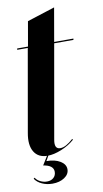

<svg xmlns="http://www.w3.org/2000/svg" viewBox="-93 -692 468 874"><g transform="rotate(-10 140.5 -255.5)"><path d="M77 10Q34 10 15 -21.5Q-4 -53 6 -108L73 -489H24L25 -495H75L95 -609L223 -650L196 -495H285L284 -489H195L119 -57Q111 -14 140 -14Q165 -14 200 -46L203 -42Q177 -19 141.5 -4.5Q106 10 77 10ZM1 98Q8 110 23 117.5Q38 125 54 125Q73 125 84.5 114.5Q96 104 96 87Q96 57 49 50L78 3H84L67 33Q106 33 130.5 48Q155 63 155 86Q155 109 132.5 124Q110 139 77 139Q51 139 29 129Q7 119 -4 102Z"/></g></svg>

Font: Moniqa Black Ita Display
Style: Italic
Weight: 900
Italic angle: -10°
Designer: Rajesh Rajput
Foundry: Rajesh Rajput
Version: Version 1.000